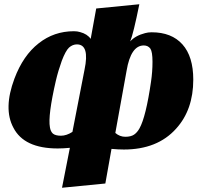

<svg xmlns="http://www.w3.org/2000/svg" viewBox="-20 -684 969 904"><path d="M637 -80Q626 -60 611 -50Q596 -40 570 -40Q544 -40 523 -58L576 -351Q596 -470 657 -470Q677 -470 688 -455Q698 -440 698 -393Q698 -346 691 -299Q667 -134 637 -80ZM215 -85Q205 -139 243 -304Q254 -351 271 -398Q289 -445 305 -460Q322 -475 342 -475Q403 -475 378 -356L321 -63Q293 -45 267 -45Q241 -45 229 -55Q218 -65 215 -85ZM694 -532Q677 -532 663 -528Q617 -516 593 -489Q608 -525 636 -664L433 -644L407 -501Q391 -524 357 -533Q344 -537 328 -537Q234 -537 162 -480Q89 -423 48 -314Q-5 -172 43 -83Q93 15 252 15Q277 15 309 12L272 200L476 180L505 17Q536 20 563 20Q721 20 809 -78Q890 -167 890 -309Q890 -418 839 -475Q788 -532 694 -532Z"/></svg>

Font: Sansita One
Style: Regular
Weight: 400
Designer: Pablo Cosgaya
Foundry: Omnibus-Type
Version: Version 1.001